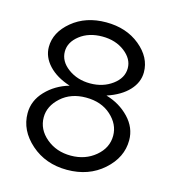

<svg xmlns="http://www.w3.org/2000/svg" viewBox="-97 -704 720 796"><g transform="rotate(15 262.5 -305.5)"><path d="M44 -174Q44 -228 84 -270Q124 -312 183 -329Q124 -348 91 -383.5Q58 -419 58 -462Q58 -525 116.5 -573.5Q175 -622 262 -622Q349 -622 407.5 -574Q466 -526 466 -462Q466 -419 433.5 -384Q401 -349 341 -329Q400 -312 440 -270Q480 -228 480 -174Q480 -100 417.5 -44.5Q355 11 262 11Q170 11 107 -44.5Q44 -100 44 -174ZM113 -175Q113 -123 156.5 -86.5Q200 -50 262 -50Q324 -50 367.5 -86.5Q411 -123 411 -175Q411 -224 369.5 -261.5Q328 -299 262 -299Q197 -299 155 -261Q113 -223 113 -175ZM127 -461Q127 -419 167 -389.5Q207 -360 262 -360Q317 -360 357 -389.5Q397 -419 397 -461Q397 -501 358 -531Q319 -561 262 -561Q204 -561 165.5 -531Q127 -501 127 -461Z"/></g></svg>

Font: CMU Typewriter Text
Style: Regular
Weight: 500
Monospace: yes
Version: Version 0.7.0